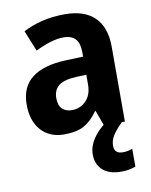

<svg xmlns="http://www.w3.org/2000/svg" viewBox="-88 -621 724 919"><g transform="rotate(-10 274.5 -161.5)"><path d="M291 -556Q385 -556 435 -507.5Q485 -459 485 -363V0H383L356 -74H353Q322 -30 286 -10Q250 10 189 10Q118 10 77 -36Q36 -82 36 -161Q36 -247 92.5 -290.5Q149 -334 259 -338L342 -341V-360Q342 -407 322.5 -427.5Q303 -448 266 -448Q235 -448 199.5 -437Q164 -426 128 -408L87 -509Q128 -531 179.5 -543.5Q231 -556 291 -556ZM292 -251Q232 -248 206.5 -227Q181 -206 181 -167Q181 -132 198.5 -115Q216 -98 245 -98Q286 -98 314 -126.5Q342 -155 342 -206V-253ZM409 104Q409 143 450 143Q464 143 476.5 140.5Q489 138 497 134V221Q484 226 466.5 229.5Q449 233 426 233Q369 233 337.5 205Q306 177 306 128Q306 91 330 53.5Q354 16 404 -19L470 0Q437 33 423 56Q409 79 409 104Z"/></g></svg>

Font: Noto Sans Lao SemiCondensed
Style: Bold
Weight: 700
Width: 4
Designer: Monotype Design Team
Foundry: Monotype Imaging Inc.
Version: Version 2.003; ttfautohint (v1.8.4.7-5d5b)